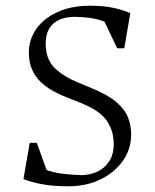

<svg xmlns="http://www.w3.org/2000/svg" viewBox="-20 -642 542 672"><path d="M219 10Q169 10 131.5 3.5Q94 -3 62 -15L84 -142H109L143 -47Q171 -37 203 -33.5Q235 -30 264 -29Q292 -29 318 -40Q344 -51 361 -75.5Q378 -100 378 -138Q378 -185 353 -220.5Q328 -256 262 -282L207 -304Q165 -321 137 -342.5Q109 -364 95 -392.5Q81 -421 81 -457Q81 -503 106.5 -540Q132 -577 180.5 -599.5Q229 -622 296 -622Q343 -622 377 -614.5Q411 -607 436 -596L415 -473H390L346 -566Q320 -576 293.5 -579.5Q267 -583 241 -583Q194 -583 167 -559.5Q140 -536 140 -490Q140 -435 170.5 -405Q201 -375 249 -355L304 -332Q358 -310 387.5 -284.5Q417 -259 428 -231Q439 -203 439 -171Q439 -120 410 -79Q381 -38 331.5 -14Q282 10 219 10Z"/></svg>

Font: Ancizar Serif Light
Style: Regular
Weight: 300
Designer: Cesar Puertas, Viviana Monsalve, Julian Moncada, Julian Prieto, Jose Castro, Felipe Aragon, Mariel Hernandez, Sara Alarc
Version: Version 8.100